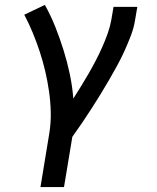

<svg xmlns="http://www.w3.org/2000/svg" viewBox="-20 -558 640 783"><path d="M145 205 181 -14Q188 -57 187 -100Q186 -143 180 -185Q174 -227 164.5 -267.5Q155 -308 142 -347.5Q129 -387 113.5 -424.5Q98 -462 79 -498L163 -538Q187 -495 205.5 -448.5Q224 -402 239 -354Q254 -306 264.5 -256.5Q275 -207 279 -156Q295 -181 311 -207Q327 -233 342 -259Q357 -285 371 -312Q385 -339 397 -366Q409 -393 419 -421Q429 -449 434 -477L443 -530H540L531 -477Q526 -445 514 -413.5Q502 -382 488 -351Q474 -320 457.5 -290Q441 -260 424 -230.5Q407 -201 389 -172Q371 -143 352.5 -114Q334 -85 314.5 -56.5Q295 -28 275 0L241 205Z"/></svg>

Font: Iosevka Curly Slab MdEx
Style: Italic
Weight: 500
Width: 7
Italic angle: -9°
Monospace: yes
Designer: Belleve Invis
Foundry: Belleve Invis
Version: Version 11.0.0; ttfautohint (v1.8.3)